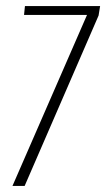

<svg xmlns="http://www.w3.org/2000/svg" viewBox="-20 -611 349 631"><path d="M21 0 266 -562H59L62 -591H309L304 -560L61 0Z"/></svg>

Font: Alumni Sans Thin ExtraLight
Style: Italic
Weight: 250
Italic angle: -8°
Version: Version 1.016